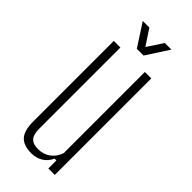

<svg xmlns="http://www.w3.org/2000/svg" viewBox="-244 -795 844 844"><g transform="rotate(45 177.5 -373.0)"><path d="M155 6Q106 6 84 -18.5Q62 -43 62 -98V-600H103V-95Q103 -59 117 -43.5Q131 -28 163 -28Q195 -28 219.5 -45.5Q244 -63 255 -95V-600H295V0H255V-50H244Q231 -22 207.5 -8Q184 6 155 6ZM90 -752H131L179 -679L227 -752H268L200 -647H158Z"/></g></svg>

Font: Big Shoulders Text Thin
Style: Regular
Weight: 100
Designer: Patric King
Foundry: XO Type Co
Version: Version 1.000; ttfautohint (v1.8.2)